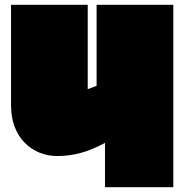

<svg xmlns="http://www.w3.org/2000/svg" viewBox="-20 -587 769 801"><path d="M418 194V9Q367 37 318.5 50.5Q270 64 219 64Q179 64 144 49.5Q109 35 82.5 8Q56 -19 41 -58.5Q26 -98 26 -149V-567H346V-215L383 -229V-567H703V194Z"/></svg>

Font: ChangwonDangamAsac Bold
Style: Regular
Weight: 700
Designer: Choi Chi-young, Lee Youngbeen, Kim Jungjin, Yoon Jihee, Han Dohee
Foundry: YoonDesign Inc.
Version: Version 1.010;Build 20210623